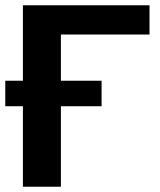

<svg xmlns="http://www.w3.org/2000/svg" viewBox="-20 -708 607 728"><path d="M0 -305.2V-401.9H66.9V-688H546.9V-577.1H210.9V-401.9H365.2V-305.2H210.9V0H66.9V-305.2Z"/></svg>

Font: Libra Sans Modern
Style: Bold
Weight: 700
Foundry: Stefan Peev, Context Ltd
Version: Version 1.000